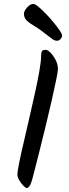

<svg xmlns="http://www.w3.org/2000/svg" viewBox="-20 -950 350 971"><path d="M116 1Q110 1 98.5 -10.5Q87 -22 77.5 -38Q68 -54 68 -67Q68 -82 76.5 -124.5Q85 -167 99 -226.5Q113 -286 128 -352Q143 -418 157 -480.5Q171 -543 179.5 -593Q188 -643 188 -668Q188 -685 192.5 -691.5Q197 -698 212 -698Q221 -698 235.5 -683.5Q250 -669 261.5 -646.5Q273 -624 273 -601Q273 -589 264 -545.5Q255 -502 241 -440Q227 -378 210 -308.5Q193 -239 176.5 -173Q160 -107 147 -58Q137 -18 129 -8.5Q121 1 116 1ZM269 -744Q256 -744 246 -751.5Q236 -759 219 -772Q183 -801 156.5 -816.5Q130 -832 115.5 -846Q101 -860 101 -881Q101 -889 108 -900.5Q115 -912 126 -921Q137 -930 149 -930Q157 -930 173.5 -916.5Q190 -903 210.5 -882Q231 -861 250 -838Q269 -815 281.5 -796.5Q294 -778 294 -771Q294 -761 286 -752.5Q278 -744 269 -744Z"/></svg>

Font: Solitreo
Style: Regular
Weight: 400
Designer: Nathan Gross, Bryan Kirschen, Binghamton University
Foundry: Eli Heuer
Version: Version 1.100; ttfautohint (v1.8.4.7-5d5b)